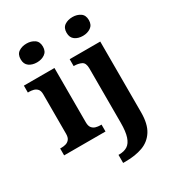

<svg xmlns="http://www.w3.org/2000/svg" viewBox="-233 -904 1163 1278"><g transform="rotate(-30 348.5 -265.0)"><path d="M17 0V-53H29Q44 -53 60.5 -57.5Q77 -62 88.5 -76Q100 -90 100 -118V-422Q100 -449 88 -462Q76 -475 59.5 -479Q43 -483 29 -483H17V-536H252V-118Q252 -90 263.5 -76Q275 -62 292 -57.5Q309 -53 323 -53H335V0ZM171 -626Q135 -626 110.5 -643.5Q86 -661 86 -698Q86 -736 111 -753Q136 -770 172 -770Q206 -770 231.5 -753Q257 -736 257 -698Q257 -661 231.5 -643.5Q206 -626 171 -626ZM332 240V178H339Q376 178 401 162Q426 146 439 107Q452 68 452 0V-417Q452 -460 428 -471.5Q404 -483 372 -483H369V-536H604V8Q604 97 571.5 148Q539 199 482.5 219.5Q426 240 352 240ZM524 -626Q488 -626 463.5 -643.5Q439 -661 439 -698Q439 -736 464 -753Q489 -770 525 -770Q559 -770 584.5 -753Q610 -736 610 -698Q610 -661 584.5 -643.5Q559 -626 524 -626Z"/></g></svg>

Font: Noto Serif Khojki
Style: Bold
Weight: 700
Version: Version 2.003